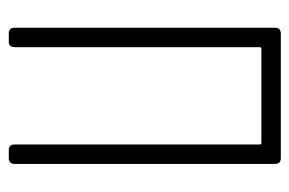

<svg xmlns="http://www.w3.org/2000/svg" viewBox="-134 -542 676 449"><g transform="rotate(90 204.5 -318.0)"><path d="M45.4 -13.7V-622.6Q45.4 -636.2 59.1 -636.2H350.1Q363.8 -636.2 363.8 -622.6V-13.7Q363.8 0 350.1 0H332Q318.4 0 318.4 -13.7V-586.9Q318.4 -590.8 314 -590.8H95.2Q90.8 -590.8 90.8 -586.9V-13.7Q90.8 0 77.1 0H59.1Q45.4 0 45.4 -13.7Z"/></g></svg>

Font: GOSTRUS
Style: type A
Weight: 200
Designer: Юрий и Татьяна Кривогуз
Version: Version 01.0